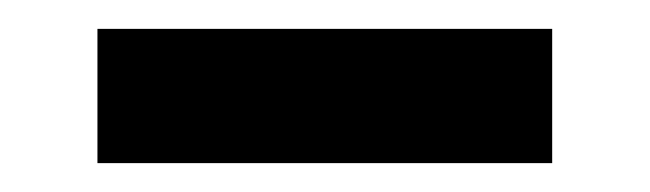

<svg xmlns="http://www.w3.org/2000/svg" viewBox="-20 -668 450 133"><path d="M47.5 -555V-648H362.5V-555Z"/></svg>

Font: Anek Latin Medium
Style: Bold
Weight: 700
Version: Version 1.003